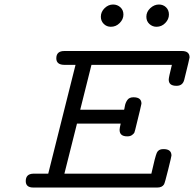

<svg xmlns="http://www.w3.org/2000/svg" viewBox="-20 -839 868 859"><path d="M95.2 -28.8Q95.2 -61 128.9 -62H195.8L317.9 -548.8H269Q231.9 -548.8 231.9 -578.1Q231.9 -611.3 269 -610.8H793.9Q828.1 -610.8 828.1 -582Q828.1 -578.1 804.2 -481.9Q797.4 -455.1 770 -455.1H769Q734.9 -455.1 734.9 -482.9Q734.9 -492.7 749 -548.8H389.2L338.9 -348.1H535.2Q536.1 -349.1 538.6 -364Q541 -378.9 549.6 -391.4Q558.1 -403.8 577.1 -403.8Q613.3 -403.8 612.8 -375Q612.8 -371.1 585 -258.8Q583 -250 581.1 -245.6Q579.1 -241.2 571 -235.1Q563 -229 550.8 -229H548.8Q514.6 -229 515.1 -258.8Q515.1 -265.6 520 -286.1H324.2V-285.2L268.1 -62H657.2Q674.3 -139.2 681.6 -155.5Q689 -171.9 710 -171.9H711.9Q747.1 -171.9 747.1 -143.1Q747.1 -139.2 732.4 -80.1Q717.8 -21 713.9 -14.2Q705.1 0 684.1 0H128.9Q95.2 0 95.2 -28.8ZM431.2 -764.2Q431.2 -786.1 448 -802.5Q464.8 -818.8 485.8 -818.8Q504.9 -818.8 518.6 -806.4Q532.2 -793.9 532.2 -773.9Q532.2 -752.9 515.6 -736.1Q499 -719.2 476.1 -719.2Q457 -719.2 444.1 -732.2Q431.2 -745.1 431.2 -764.2ZM634.8 -764.2Q634.8 -786.1 652.3 -802.5Q669.9 -818.8 690.9 -818.8Q710 -818.8 722.9 -806.4Q735.8 -793.9 735.8 -773.9Q735.8 -752.9 719.5 -736.1Q703.1 -719.2 680.2 -719.2Q662.1 -719.2 648.4 -731.7Q634.8 -744.1 634.8 -764.2Z"/></svg>

Font: CMU Typewriter Text Variable Width
Style: Italic
Weight: 500
Italic angle: -14.04°
Version: Version 0.7.0